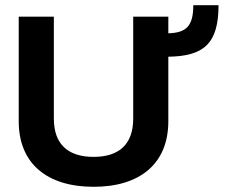

<svg xmlns="http://www.w3.org/2000/svg" viewBox="-20 -708 878 738"><path d="M340 10C517 10 627 -78 627 -242V-490C762 -492 820 -539 820 -688H723C723 -608 696 -582 627 -580V-644H492V-252C492 -153 437 -105 340 -105C242 -105 187 -153 187 -252V-644H52V-242C52 -78 162 10 340 10Z"/></svg>

Font: Kanit Medium
Style: Regular
Weight: 500
Designer: Katatrad Team
Foundry: CadsonDemak
Version: Version 1.000;PS 001.000;hotconv 1.0.88;makeotf.lib2.5.64775